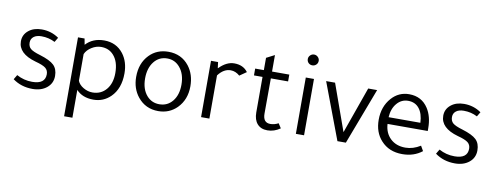

<svg xmlns="http://www.w3.org/2000/svg" viewBox="-66 -993 3951 1524"><g transform="rotate(10 1909.5 -231.5)"><path d="M316 -386Q266 -412 207 -412Q167 -412 144.5 -394.5Q122 -377 122 -347Q122 -315 142.5 -297.5Q163 -280 221 -263Q303 -238 335 -207Q367 -176 367 -120Q367 -61 322.5 -24.5Q278 12 208 12Q116 12 48 -38Q51 -43 58 -55Q65 -68 70 -75Q128 -43 195 -43Q300 -43 300 -122Q300 -154 277.5 -172Q255 -190 194 -206Q52 -246 52 -345Q52 -398 93.5 -432Q135 -466 200 -466Q277 -466 338 -423Z M493 -454H546L555 -405Q611 -466 703 -466Q801 -466 858 -392Q906 -329 906 -236Q906 -113 836 -44Q779 12 698 12Q610 12 560 -42V182H493ZM560 -331V-116Q572 -85 607.5 -64Q643 -43 681 -43Q750 -43 792 -93Q834 -143 834 -226Q834 -319 788 -369Q750 -411 688 -411Q649 -411 612 -388Q575 -365 560 -331Z M1439 -226Q1439 -118 1371 -49Q1310 12 1221 12Q1118 12 1055 -66Q1002 -132 1002 -226Q1002 -336 1068 -404Q1128 -466 1221 -466Q1326 -466 1388 -387Q1439 -321 1439 -226ZM1074 -226Q1074 -139 1119 -88Q1159 -43 1220 -43Q1286 -43 1326.5 -93.5Q1367 -144 1367 -226Q1367 -312 1323 -364Q1283 -412 1221 -412Q1155 -412 1114.5 -360.5Q1074 -309 1074 -226Z M1861 -415 1806 -377Q1772 -407 1733 -407Q1676 -407 1632 -348V0H1565V-454H1622L1628 -406H1630Q1689 -466 1751 -466Q1824 -466 1861 -415Z M2057 -399 2056 -115Q2056 -42 2115 -42Q2148 -42 2180 -59L2204 -22Q2155 12 2101 12Q2048 12 2019 -21Q1990 -54 1990 -113V-399H1921V-454H1991V-553L2057 -587V-454H2196V-399Z M2395 -454V0H2329V-454ZM2319 -602Q2319 -619 2332 -632Q2345 -645 2363 -645Q2381 -645 2394 -632Q2407 -619 2407 -602Q2407 -583 2394 -570.5Q2381 -558 2363 -558Q2344 -558 2331.5 -570.5Q2319 -583 2319 -602Z M2732 0H2664L2493 -454H2565L2699 -79L2832 -454H2904Z M3356 -204H3032Q3036 -131 3082.5 -87Q3129 -43 3203 -43Q3265 -43 3324 -80L3347 -40Q3281 12 3188 12Q3080 12 3016 -59Q2957 -123 2957 -225Q2957 -331 3020 -402Q3077 -466 3161 -466Q3262 -466 3315 -384Q3356 -320 3356 -226ZM3031 -258H3287Q3284 -331 3251.5 -372Q3219 -413 3162 -413Q3108 -413 3071.5 -370Q3035 -327 3031 -258Z M3720 -386Q3670 -412 3611 -412Q3571 -412 3548.5 -394.5Q3526 -377 3526 -347Q3526 -315 3546.5 -297.5Q3567 -280 3625 -263Q3707 -238 3739 -207Q3771 -176 3771 -120Q3771 -61 3726.5 -24.5Q3682 12 3612 12Q3520 12 3452 -38Q3455 -43 3462 -55Q3469 -68 3474 -75Q3532 -43 3599 -43Q3704 -43 3704 -122Q3704 -154 3681.5 -172Q3659 -190 3598 -206Q3456 -246 3456 -345Q3456 -398 3497.5 -432Q3539 -466 3604 -466Q3681 -466 3742 -423Z"/></g></svg>

Font: Tajawal
Style: Regular
Weight: 400
Designer: Boutros Fonts
Foundry: Created by Boutros International 2017
Version: Version 1.700